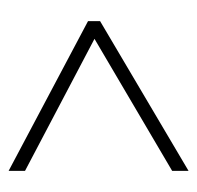

<svg xmlns="http://www.w3.org/2000/svg" viewBox="-26 -576 457 445"><g transform="rotate(-90 202.5 -353.5)"><path d="M29 -183 335 -363 29 -524V-562L376 -378V-350L29 -145Z"/></g></svg>

Font: Noto Sans Arabic UI XCn XLt
Style: Regular
Weight: 200
Width: 2
Designer: Monotype Design Team, Nadine Chahine and Nizar Qandah
Foundry: Monotype Imaging Inc.
Version: Version 2.010; ttfautohint (v1.8.4.7-5d5b)